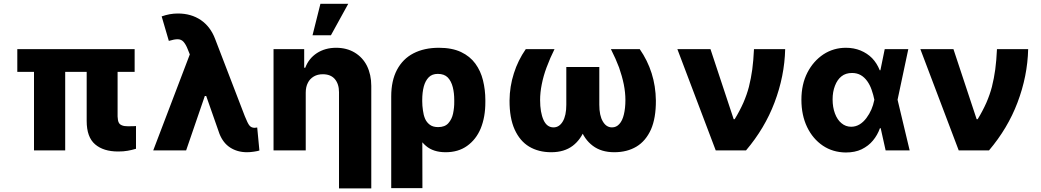

<svg xmlns="http://www.w3.org/2000/svg" viewBox="-20 -810 5608 1034"><path d="M73.2 -545.4H705.1V-422.9H73.2ZM163.1 -545.4H331.1V0H163.1ZM446.8 -158.7V-545.4H613.3V-182.6Q614.3 -160.2 619.1 -150.9Q623.5 -140.1 637.2 -134.8Q648.9 -129.9 669.9 -129.9Q686 -129.9 693.4 -130.4Q696.8 -130.4 703.1 -130.6Q709.5 -130.9 712.4 -131.3V-8.8Q688 -1.5 667 2Q645.5 5.9 616.2 5.9Q537.1 5.9 492.2 -32.7Q446.8 -71.3 446.8 -158.7Z M1310.1 9.8Q1258.3 9.8 1219.2 -15.6Q1181.6 -40 1162.1 -88.9L1082.5 -315.9L1011.2 -494.6L991.2 -544.4Q981 -570.8 967.8 -585.4Q956.1 -598.1 938 -598.6Q919.9 -599.1 889.2 -589.8L850.6 -721.7Q873 -729.5 894 -733.4Q916 -737.3 938 -737.3Q1009.3 -737.3 1061.5 -702.1Q1113.3 -666.5 1138.2 -601.1L1298.3 -184.6Q1314 -145.5 1322.8 -134.8Q1333 -121.6 1351.6 -121.6Q1354 -121.6 1358.9 -122.6Q1359.9 -123 1362.1 -123Q1364.3 -123 1365.2 -123L1377 0.5Q1367.7 3.9 1347.2 6.8Q1327.6 9.8 1310.1 9.8ZM982.4 0H805.2L1022.9 -571.3L1137.7 -293H1083Z M1626.5 -311V0H1453.1V-545.4H1618.2V-445.3H1624Q1642.6 -495.1 1686.5 -523.9Q1731 -552.7 1790 -552.7Q1847.2 -552.7 1890.1 -526.9Q1933.1 -501 1956.1 -455.6Q1979.5 -407.7 1979.5 -347.7V204.6H1805.7V-313.5Q1805.7 -357.9 1782.7 -384.8Q1760.3 -410.2 1718.3 -410.2Q1690.9 -410.2 1670.4 -398.4Q1648.4 -385.3 1638.2 -364.3Q1626.5 -342.3 1626.5 -311ZM1762.2 -620.1H1663.1L1705.6 -789.6H1855.5Z M2254.9 203.1H2086.9V-291Q2086.9 -375 2117.7 -433.6Q2149.4 -493.2 2206.1 -522.5Q2264.2 -552.7 2343.8 -552.7Q2414.1 -552.7 2462.9 -529.8Q2511.2 -506.8 2540 -467.3Q2568.8 -427.7 2581.1 -377.4Q2593.8 -325.7 2593.8 -271.5V-261.2Q2594.2 -180.7 2568.8 -118.2Q2543.9 -58.6 2495.1 -23.9Q2447.8 9.8 2379.9 9.8Q2314 9.8 2274.4 -23.9Q2234.4 -57.6 2213.9 -116.7Q2193.4 -176.3 2183.1 -253.4L2253.9 -263.7Q2253.9 -240.7 2257.8 -214.8Q2260.7 -190.4 2269.5 -169.9Q2277.8 -150.9 2295.4 -137.7Q2312 -125.5 2339.4 -125.5Q2376 -125.5 2394.5 -146.5Q2413.6 -168 2419.9 -198.2Q2426.8 -231.9 2426.3 -261.2V-271.5Q2426.3 -309.1 2418.5 -340.3Q2410.2 -373 2391.6 -392.6Q2372.6 -412.1 2337.9 -412.1Q2307.1 -412.1 2289.1 -394Q2270.5 -375 2262.2 -343.8Q2253.9 -311.5 2253.9 -272Z M2811.5 -545.4H2966.3Q2942.9 -499 2923.3 -446.3Q2906.7 -401.9 2897.5 -355.5Q2888.7 -311.5 2888.7 -271.5Q2888.7 -204.6 2907.2 -163.6Q2925.3 -124 2960.9 -124Q2991.7 -124 3010.7 -155.8Q3029.8 -187.5 3029.8 -246.1V-449.2H3154.3V-266.1Q3154.3 -183.6 3132.3 -121.6Q3109.4 -59.1 3064.5 -24.9Q3018.6 9.8 2948.7 9.8Q2880.4 9.8 2829.6 -20.5Q2779.8 -50.3 2751.5 -112.8Q2723.6 -174.8 2724.1 -268.6Q2724.6 -344.2 2747.6 -415.5Q2769.5 -484.9 2811.5 -545.4ZM3270 -545.4H3425.3Q3467.3 -484.9 3489.3 -415.5Q3511.2 -346.2 3512.2 -268.6Q3512.7 -174.3 3485.8 -112.8Q3457.5 -50.3 3407.7 -20.5Q3356.9 9.8 3288.1 9.8Q3218.3 9.8 3172.4 -24.9Q3126.5 -59.1 3104.5 -121.6Q3082.5 -181.6 3082.5 -266.1V-449.2H3207.5V-246.1Q3207.5 -187.5 3226.6 -155.8Q3245.1 -124 3275.9 -124Q3299.3 -124 3315.4 -142.1Q3332 -160.2 3339.8 -193.4Q3348.1 -227.5 3348.1 -271.5Q3348.1 -311.5 3339.4 -355.5Q3330.1 -400.4 3314 -446.3Q3296.9 -492.2 3270 -545.4Z M3997.6 0H3834.5L3627.9 -545.4H3806.2L3931.2 -168H3936.5Q3963.4 -211.9 3983.4 -256.8Q4002.4 -300.8 4013.2 -342.3Q4024.9 -389.2 4031.2 -435.5Q4037.6 -482.9 4040.5 -545.4H4208.5Q4205.1 -399.9 4150.9 -257.3Q4098.6 -119.1 3997.6 0Z M4534.7 11.2Q4464.8 10.3 4411.6 -25.4Q4357.4 -62 4326.7 -125.5Q4295.9 -189.5 4295.9 -272.9Q4295.9 -356 4328.1 -418.9Q4359.9 -481 4415 -517.6Q4469.2 -552.7 4535.6 -552.7Q4578.1 -552.7 4614.3 -538.1Q4650.9 -522.9 4676.8 -496.6Q4702.6 -469.7 4717.8 -431.6H4767.6L4813.5 -273.9L4878.9 0H4749.5L4688.5 -273.9Q4684.1 -297.4 4673.8 -327.1Q4665 -352.5 4650.4 -373Q4635.3 -394 4615.7 -405.3Q4595.2 -417 4568.8 -417Q4534.2 -417 4511.7 -398.9Q4489.3 -381.3 4476.6 -348.1Q4463.9 -315.4 4463.9 -274.9Q4463.9 -232.4 4476.6 -198.7Q4489.3 -164.6 4511.7 -146.5Q4534.2 -127.4 4564 -127.4Q4588.4 -127.4 4609.4 -140.1Q4629.4 -152.3 4646 -174.3Q4662.1 -195.8 4672.9 -220.7Q4682.6 -242.7 4688.5 -271.5L4744.6 -545.4H4871.6L4813.5 -271.5L4767.6 -119.6H4718.8Q4705.6 -82.5 4681.2 -53.2Q4657.7 -24.4 4620.1 -5.9Q4584.5 11.2 4534.7 11.2Z M5306.2 0H5143.1L4936.5 -545.4H5114.7L5239.7 -168H5245.1Q5272 -211.9 5292 -256.8Q5311 -300.8 5321.8 -342.3Q5333.5 -389.2 5339.8 -435.5Q5346.2 -482.9 5349.1 -545.4H5517.1Q5513.7 -399.9 5459.5 -257.3Q5407.2 -119.1 5306.2 0Z"/></svg>

Font: My Font
Style: Regular
Weight: 500
Designer: Rasmus Andersson
Foundry: rsms
Version: Version 0.001